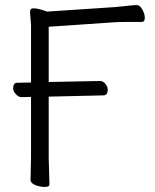

<svg xmlns="http://www.w3.org/2000/svg" viewBox="-20 -732 613 761"><path d="M176 -1Q176 9 157.5 9Q139 9 120 1.5Q101 -6 101 -19L103 -108V-348L65 -347Q54 -347 43.5 -358Q33 -369 32 -380Q32 -404 48 -404L103 -405V-634L99 -685Q99 -699 113 -699Q127 -699 146 -693Q165 -687 166 -686L437 -704Q460 -706 485.5 -709Q511 -712 522.5 -712Q534 -712 544 -694.5Q554 -677 554 -661Q554 -645 541 -645H479Q452 -645 438 -644L173 -626V-407L377 -411Q388 -411 397 -400.5Q406 -390 407 -378Q407 -354 390 -354L173 -349V-107Z"/></svg>

Font: LXGW WenKai TC
Style: Regular
Weight: 400
Designer: LXGW / Fontworks Inc.
Foundry: LXGW / Fontworks Inc.
Version: Version 1.330